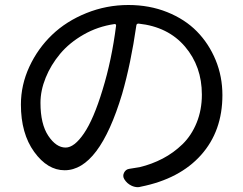

<svg xmlns="http://www.w3.org/2000/svg" viewBox="-20 -736 981 776"><path d="M245.1 -139.6Q280.3 -139.6 319.3 -196.8Q358.4 -253.9 394.5 -373Q431.6 -493.2 449.2 -632.8Q449.2 -635.7 447.3 -637.7Q445.3 -639.6 442.4 -638.7Q375 -628.9 317.9 -596.2Q260.7 -563.5 223.1 -518.6Q185.5 -473.6 164.6 -421.9Q143.6 -370.1 143.6 -320.3Q143.6 -234.4 175.3 -187Q207 -139.6 245.1 -139.6ZM548.8 18.6Q543 20.5 537.1 20.5Q524.4 20.5 511.7 14.6Q493.2 5.9 482.4 -11.7Q474.6 -24.4 481.4 -38.1Q488.3 -51.8 502.9 -53.7Q523.4 -56.6 544.9 -60.5Q593.8 -72.3 637.7 -95.2Q681.6 -118.2 717.8 -153.3Q753.9 -188.5 774.9 -240.2Q795.9 -292 795.9 -353.5Q795.9 -467.8 727.5 -547.9Q659.2 -627.9 540 -640.6Q532.2 -640.6 531.2 -633.8Q508.8 -478.5 473.6 -356.4Q380.9 -47.9 241.2 -47.9Q171.9 -47.9 118.2 -122.1Q64.5 -196.3 64.5 -313.5Q64.5 -392.6 98.6 -466.3Q132.8 -540 190.4 -595.2Q248 -650.4 329.1 -683.1Q410.2 -715.8 499 -715.8Q584 -715.8 655.8 -687Q727.5 -658.2 775.9 -608.9Q824.2 -559.6 851.6 -493.2Q878.9 -426.8 878.9 -351.6Q878.9 -206.1 792.5 -109.4Q706.1 -12.7 548.8 18.6Z"/></svg>

Font: Gen Jyuu Gothic P Regular
Style: Regular
Weight: 400
Designer: [Source Han Sans]
Ryoko NISHIZUKA  (kana & ideographs); Paul D. Hunt (Latin, Greek & Cyrillic); Wenlong ZHANG  (bopomofo
Version: Version 1.002.20150607